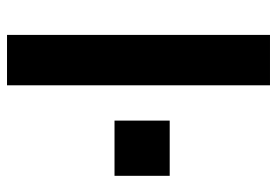

<svg xmlns="http://www.w3.org/2000/svg" viewBox="-138 -632 770 533"><g transform="rotate(90 246.5 -365.0)"><path d="M76.4 0V-730H216.3V0ZM314.3 -298.4V-451.6H467.6V-298.4Z"/></g></svg>

Font: M PLUS 1 Thin
Style: Regular
Weight: 100
Designer: Coji Morishita
Foundry: UNDERFOREST DESIGN
Version: Version 1.001